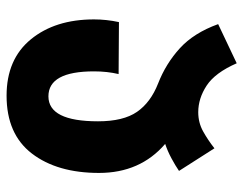

<svg xmlns="http://www.w3.org/2000/svg" viewBox="-96 -504 722 569"><g transform="rotate(-90 264.5 -219.0)"><path d="M362 122 478 67Q452 -5 406.5 -46.5Q361 -88 302 -111Q246 -133 218 -173.5Q190 -214 190 -289Q190 -436 264 -436Q338 -436 338 -301Q338 -262 330 -228L484 -227Q492 -264 492 -301Q492 -416 433 -488Q374 -560 266 -560Q152 -560 94.5 -485Q37 -410 37 -286Q37 -164 123 -90Q102 -83 80.5 -71.5Q59 -60 43 -49L110 56Q134 37 160 22.5Q186 8 217 8Q258 8 296 33Q334 58 362 122Z"/></g></svg>

Font: Noto Sans Georgian Condensed Extra
Style: Regular
Weight: 800
Width: 3
Designer: Monotype Design Team
Foundry: Monotype Imaging Inc.
Version: Version 1.901